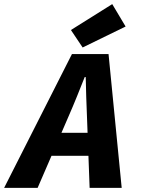

<svg xmlns="http://www.w3.org/2000/svg" viewBox="-66 -914 686 934"><path d="M-46 0 284 -651H462L526 0H370L357 -349Q355 -396 353.5 -442.5Q352 -489 351 -539H346Q327 -491 308 -444Q289 -397 268 -349L117 0ZM117 -156 143 -268H443L418 -156ZM336 -683 279 -768 480 -894 545 -785Z"/></svg>

Font: Source Code Pro ExtraLight ExtraBold
Style: Italic
Weight: 800
Italic angle: -11°
Monospace: yes
Version: Version 1.016;hotconv 1.0.116;makeotfexe 2.5.65601